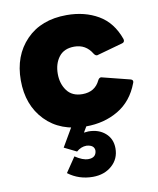

<svg xmlns="http://www.w3.org/2000/svg" viewBox="-88 -610 770 936"><g transform="rotate(-10 297.0 -141.5)"><path d="M296 258Q227 258 174 218L224 144Q261 169 289 169Q327 169 330 135Q330 106 291 103Q264 103 241 123L180 93L257 -39L316 -6L290 38L312 36Q363 36 395.5 64.5Q428 93 428 140Q428 192 390.5 225Q353 258 296 258ZM306 10Q179 10 105 -66.5Q31 -143 31 -266Q31 -388 105 -464.5Q179 -541 306 -541Q395 -541 462 -502Q529 -463 559 -378L560 -372Q560 -361 548 -358L419 -322Q410 -322 403 -333Q373 -383 316 -383Q265 -383 239.5 -349.5Q214 -316 214 -266Q214 -217 239.5 -182.5Q265 -148 316 -148Q378 -148 403 -201Q409 -213 419 -213L558 -178Q570 -175 570 -166Q570 -162 568 -158Q536 -73 466 -31.5Q396 10 306 10Z"/></g></svg>

Font: YamahaIndonesia935. App XBold
Style: Regular
Weight: 800
Designer: Dalton Maag Ltd
Foundry: Dalton Maag Ltd
Version: Version 1.002; January 01, 2024; Regular/Italic